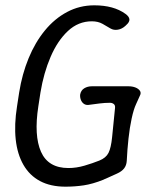

<svg xmlns="http://www.w3.org/2000/svg" viewBox="-20 -694 596 721"><path d="M226 7Q170 7 130.5 -14Q91 -35 68 -75Q45 -115 39 -170.5Q33 -226 44 -295L52 -347Q63 -416 87.5 -475.5Q112 -535 148.5 -579.5Q185 -624 232 -649Q279 -674 334 -674Q407 -674 451 -642Q465 -632 466 -621.5Q467 -611 453 -599L451 -597Q438 -585 422.5 -582.5Q407 -580 395 -587Q382 -595 365 -604.5Q348 -614 325 -614Q274 -614 235 -577.5Q196 -541 170 -480.5Q144 -420 132 -347L124 -295Q107 -185 134 -124Q161 -63 237 -63Q267 -63 297.5 -72Q328 -81 353 -91Q378 -101 387.5 -120Q397 -139 401 -179Q405 -219 412 -289Q413 -299 407 -303.5Q401 -308 393 -308Q374 -308 354 -305.5Q334 -303 312 -300Q302 -299 294.5 -304.5Q287 -310 283.5 -319.5Q280 -329 281 -339Q284 -355 296.5 -362.5Q309 -370 325 -370H462Q477 -370 488.5 -365.5Q500 -361 505.5 -353Q511 -345 505 -334L491 -303Q482 -284 474.5 -249.5Q467 -215 462.5 -173.5Q458 -132 456 -90Q455 -73 446 -61.5Q437 -50 419 -42L377 -23Q375 -22 372 -21Q369 -20 368 -19Q328 -3 294.5 2Q261 7 226 7Z"/></svg>

Font: Winky Sans Light
Style: Italic
Weight: 300
Italic angle: -8.97852°
Designer: Simon Atzbach
Foundry: typofactur
Version: Version 1.205